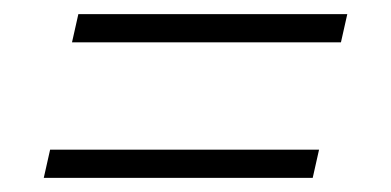

<svg xmlns="http://www.w3.org/2000/svg" viewBox="-20 -389 554 272"><path d="M82 -329 91 -369H472L463 -329ZM42 -137 51 -177H432L423 -137Z"/></svg>

Font: Saira Semi Condensed ExtraLight
Style: Italic
Weight: 200
Width: 4
Italic angle: -12°
Designer: Hector Gatti with collaboration of the Omnibus-Type team
Foundry: Omnibus-Type
Version: Version 1.001; ttfautohint (v1.8)